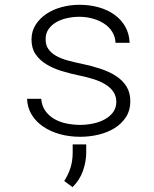

<svg xmlns="http://www.w3.org/2000/svg" viewBox="-20 -558 640 797"><path d="M462.9 -134.3Q462.9 -158.7 450.7 -176.8Q438.5 -194.8 417.2 -207.8Q396 -220.7 368.2 -229.5Q340.3 -238.3 309.1 -244.6Q271 -252.4 235.4 -263.4Q199.7 -274.4 171.9 -291.5Q144 -308.6 127.4 -333.3Q110.8 -357.9 110.8 -394Q110.8 -428.2 127.9 -455.1Q145 -481.9 172.9 -500.5Q200.7 -519 236.3 -528.6Q272 -538.1 309.6 -538.1Q352.5 -538.1 389.9 -527.6Q427.2 -517.1 455.3 -496.8Q483.4 -476.6 500 -447.3Q516.6 -418 518.1 -380.4H459.5Q458.5 -405.8 445.8 -426Q433.1 -446.3 412.1 -460Q391.1 -473.6 364.5 -481Q337.9 -488.3 309.6 -488.3Q283.2 -488.3 258.1 -482.7Q232.9 -477.1 213.1 -465.6Q193.4 -454.1 181.4 -436.8Q169.4 -419.4 169.4 -396Q168.9 -371.1 180.9 -354.2Q192.9 -337.4 213.4 -325.9Q233.9 -314.5 261.5 -306.9Q289.1 -299.3 320.3 -293Q360.4 -284.7 396.7 -272.7Q433.1 -260.7 460.9 -242.9Q488.8 -225.1 504.9 -199.2Q521 -173.3 521 -137.2Q521 -100.1 503.2 -72.5Q485.4 -44.9 456.3 -26.6Q427.2 -8.3 389.9 0.7Q352.5 9.8 313 9.8Q268.6 9.8 229.2 -1Q189.9 -11.7 159.9 -32Q129.9 -52.2 111.8 -81.5Q93.8 -110.8 92.3 -147.9H150.9Q153.8 -116.7 169.7 -95.7Q185.5 -74.7 208.7 -62.3Q231.9 -49.8 259.3 -44.7Q286.6 -39.6 313 -39.6Q339.8 -39.6 366.5 -45.2Q393.1 -50.8 414.3 -62.3Q435.5 -73.7 449 -91.6Q462.4 -109.4 462.9 -134.3ZM337.9 77.6Q337.4 114.7 324 152.3Q310.5 189.9 281.2 218.8L246.6 193.4Q263.7 166.5 272.5 138.9Q281.2 111.3 281.7 78.6V41.5H337.9Z"/></svg>

Font: Roboto Mono Light
Style: Regular
Weight: 300
Designer: Google
Version: Version 2.000985; 2015; ttfautohint (v1.3)